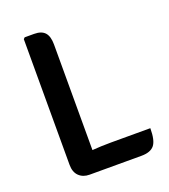

<svg xmlns="http://www.w3.org/2000/svg" viewBox="-128 -781 770 875"><g transform="rotate(-20 257.0 -343.0)"><path d="M207 1.5H156.5Q125 1.5 105.5 -17.5Q86 -36.5 86 -72V-681.5L92.5 -688H138Q174 -688 190.5 -669.5Q207 -651 207 -611.5ZM489 -103Q489 -43.5 470.5 -21Q452 1.5 408 1.5H156.5L93 -86.5Q144.5 -95 198.5 -99Q252.5 -103 297 -103Z"/></g></svg>

Font: Signika Medium
Style: Regular
Weight: 500
Designer: Anna Giedry
Foundry: Anna Giedry
Version: Version 2.000